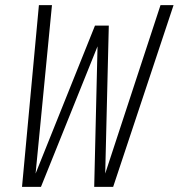

<svg xmlns="http://www.w3.org/2000/svg" viewBox="-20 -730 698 750"><path d="M66 0 132 -710H183L119 -52L351 -630H405L391 -52L607 -710H658L422 0H348L361 -549L140 0Z"/></svg>

Font: Geist Mono ExtraLight
Style: Italic
Weight: 200
Italic angle: -12°
Monospace: yes
Designer: Basement.studio, Andrés Briganti, Mateo Zaragoza
Foundry: Basement.studio, Vercel, Andrés Briganti, Guido Ferreyra, Mateo Zaragoza
Version: Version 1.500; ttfautohint (v1.8.4.7-5d5b)